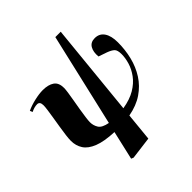

<svg xmlns="http://www.w3.org/2000/svg" viewBox="-248 -905 1311 1311"><g transform="rotate(-45 407.0 -250.0)"><path d="M291 230 274 223 322 14Q227 10 171.5 -12Q116 -34 92.5 -70.5Q69 -107 69 -154Q69 -174 73 -205.5Q77 -237 83 -274.5Q89 -312 95 -348.5Q101 -385 105 -414Q109 -443 109 -457Q109 -494 83 -494Q55 -494 24 -478L16 -497Q52 -514 98 -524.5Q144 -535 178 -535Q231 -535 261.5 -514Q292 -493 292 -443Q292 -429 288 -400.5Q284 -372 277.5 -336Q271 -300 265 -263.5Q259 -227 255 -197Q251 -167 251 -151Q251 -120 267.5 -93.5Q284 -67 339 -57L495 -730H547L480 -58Q553 -70 601.5 -99Q650 -128 679 -167.5Q708 -207 720.5 -249Q733 -291 733 -328Q733 -367 718 -381Q703 -395 671 -407L610 -428Q605 -475 622.5 -505Q640 -535 680 -535Q725 -535 748.5 -500Q772 -465 772 -403Q772 -331 755.5 -264Q739 -197 703.5 -141.5Q668 -86 611.5 -47.5Q555 -9 474 6L454 209Z"/></g></svg>

Font: Literata 72pt ExtraBold
Style: Italic
Weight: 800
Italic angle: -2°
Designer: Latin by Veronika Burian and Jose Scaglione. Greek by Irene Vlachou. Cyrillic by Vera Evstafieva
Foundry: TypeTogether
Version: Version 3.002